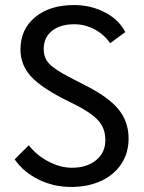

<svg xmlns="http://www.w3.org/2000/svg" viewBox="-20 -730 569 760"><path d="M38 -99 94 -155Q125 -115 172 -90.5Q219 -66 265 -66Q324 -66 360.5 -96Q397 -126 397 -175Q397 -207 384.5 -231Q372 -255 341.5 -277.5Q311 -300 255 -327Q148 -379 104.5 -425.5Q61 -472 61 -534Q61 -614 119 -662Q177 -710 273 -710Q340 -710 395.5 -681Q451 -652 476 -603L416 -559Q392 -594 354 -614Q316 -634 274 -634Q218 -634 185.5 -607.5Q153 -581 153 -536Q153 -509 165 -490Q177 -471 209.5 -450.5Q242 -430 312 -395Q407 -348 448 -298.5Q489 -249 489 -182Q489 -125 460.5 -81.5Q432 -38 380.5 -14Q329 10 261 10Q193 10 133.5 -19Q74 -48 38 -99Z"/></svg>

Font: Sarabun
Style: Regular
Weight: 400
Designer: Suppakit Chalermlarp | Katatrad Co.,Ltd.
Foundry: Cadson Demak Co.,Ltd.
Version: Version 1.000; ttfautohint (v1.6)